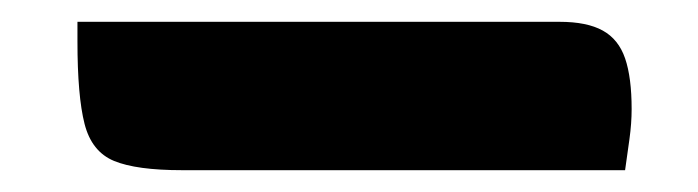

<svg xmlns="http://www.w3.org/2000/svg" viewBox="-20 37 640 176"><path d="M51 57H493Q518 57 532.5 65Q547 73 553 90.5Q559 108 559 137Q559 150 557 164.5Q555 179 553 193H147Q105 193 84.5 184.5Q64 176 57.5 150.5Q51 125 51 75Q51 70 51 65.5Q51 61 51 57Z"/></svg>

Font: Recursive Casual
Style: Bold
Weight: 700
Version: Version 1.085